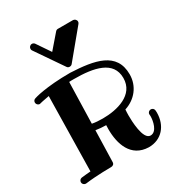

<svg xmlns="http://www.w3.org/2000/svg" viewBox="-234 -1180 1250 1342"><g transform="rotate(-30 391.5 -508.5)"><path d="M660 -500C660 -363 510 -326 395 -326C364 -326 334 -328 309 -333L318 -665C329 -666 341 -666 356 -666C518 -666 660 -637 660 -500ZM741 -191C740 -204 729 -214 716 -214C703 -214 690 -204 690 -189C690 -185 691 -181 691 -174C691 -137 676 -56 624 -56C563 -56 560 -215 560 -255C560 -271 561 -287 562 -302C650 -330 711 -405 711 -500C711 -680 547 -708 356 -717C157 -717 60 -686 56 -684C45 -681 38 -671 38 -660C38 -646 49 -634 64 -634C66 -634 69 -635 71 -636C72 -636 97 -643 145 -651L134 -49C110 -47 84 -45 60 -42C47 -40 38 -29 38 -16C38 -3 49 9 64 9C65 9 66 9 67 9C160 -3 274 -3 275 -3C289 -3 301 -12 301 -28L308 -281C334 -277 362 -274 391 -274C391 -265 390 -253 390 -241C390 -123 430 5 572 9H573C676 9 742 -68 742 -174C742 -184 741 -190 741 -191ZM557 -1026H435C428 -1026 421 -1023 416 -1017L320 -906L246 -1015C241 -1022 233 -1026 225 -1026C210 -1026 199 -1013 199 -1000C199 -995 200 -990 203 -986L354 -766C358 -759 366 -755 374 -755C383 -755 390 -758 395 -764L577 -984C581 -989 583 -994 583 -1000C583 -1015 569 -1026 557 -1026Z"/></g></svg>

Font: Ribeye
Style: Regular
Weight: 400
Designer: Astigmatic (AOETI)
Foundry: Astigmatic (AOETI)
Version: Version 1.000